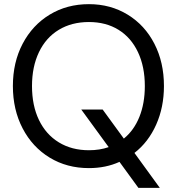

<svg xmlns="http://www.w3.org/2000/svg" viewBox="-20 -797 851 924"><path d="M42 -383Q42 -497 89 -586.5Q136 -676 219 -726.5Q302 -777 408 -777Q512 -777 594.5 -726.5Q677 -676 723 -586.5Q769 -497 769 -383Q769 -281 731.5 -197Q694 -113 627 -61L749 107H646L555 -18Q489 12 408 12Q302 12 219 -38.5Q136 -89 89 -179Q42 -269 42 -383ZM408 -74Q460 -74 503 -89L371 -270H474L576 -130Q625 -170 651 -235Q677 -300 677 -383Q677 -476 644 -546Q611 -616 550.5 -653.5Q490 -691 408 -691Q325 -691 263 -653.5Q201 -616 167.5 -546Q134 -476 134 -383Q134 -289 167.5 -219.5Q201 -150 263 -112Q325 -74 408 -74Z"/></svg>

Font: Application
Style: Regular
Weight: 400
Designer: Wei Huang
Foundry: Wei Huang
Version: Version 0.012